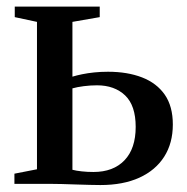

<svg xmlns="http://www.w3.org/2000/svg" viewBox="-20 -542 552 566"><path d="M22.5 0V-30L89 -43V-477.5L23.5 -491.5V-522.5H274V-491.5L193.5 -477.5V-316Q206.5 -320 222.5 -323.2Q238.5 -326.5 257.8 -328.5Q277 -330.5 298.5 -330.5Q355.5 -330.5 398.8 -313.8Q442 -297 465.8 -262.8Q489.5 -228.5 489.5 -175Q489.5 -120 464 -80Q438.5 -40 390.8 -18.2Q343 3.5 276 3.5Q263.5 3.5 244.2 3Q225 2.5 203.2 1.8Q181.5 1 161.8 0.5Q142 0 128.5 0ZM255.5 -35Q314 -35 347 -69.5Q380 -104 380 -168Q380 -231 348.8 -260.8Q317.5 -290.5 266 -290.5Q246.5 -290.5 227 -288Q207.5 -285.5 193.5 -281.5V-41.5Q205 -38.5 221.2 -36.8Q237.5 -35 255.5 -35Z"/></svg>

Font: Merriweather 96pt Medium
Style: Regular
Weight: 500
Version: Version 2.100